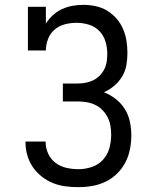

<svg xmlns="http://www.w3.org/2000/svg" viewBox="-20 -763 640 791"><path d="M303 8Q276 8 249 4.5Q222 1 197.5 -9Q173 -19 151.5 -36Q130 -53 115 -75Q100 -97 92.5 -123.5Q85 -150 85 -177V-180H168V-178Q168 -153 178.5 -130Q189 -107 209 -92Q229 -77 253.5 -71.5Q278 -66 303 -66Q331 -66 358 -75Q385 -84 404 -104.5Q423 -125 430.5 -152.5Q438 -180 438 -208Q438 -226 435 -244.5Q432 -263 423.5 -279.5Q415 -296 402 -309.5Q389 -323 372 -331Q355 -339 337 -342Q319 -345 300 -345H239V-419H300Q316 -419 332.5 -422Q349 -425 363.5 -432Q378 -439 390 -451Q402 -463 409.5 -477.5Q417 -492 419.5 -508.5Q422 -525 422 -541Q422 -567 414.5 -592Q407 -617 389 -635.5Q371 -654 346 -661.5Q321 -669 296 -669Q271 -669 247.5 -663Q224 -657 205.5 -641.5Q187 -626 178 -602.5Q169 -579 169 -555H95V-735H169V-666Q181 -685 198 -700.5Q215 -716 235.5 -725.5Q256 -735 278.5 -739Q301 -743 324 -743Q349 -743 374.5 -737.5Q400 -732 421.5 -719Q443 -706 460 -686.5Q477 -667 487 -643.5Q497 -620 501 -595Q505 -570 505 -544Q505 -519 500.5 -494Q496 -469 483 -447.5Q470 -426 450.5 -409.5Q431 -393 408 -383Q434 -373 456.5 -355.5Q479 -338 494 -314Q509 -290 515 -262Q521 -234 521 -206Q521 -177 515.5 -148.5Q510 -120 496.5 -94Q483 -68 462 -47.5Q441 -27 415 -14.5Q389 -2 360.5 3Q332 8 303 8Z"/></svg>

Font: Iosevka HT Extended
Style: Regular
Weight: 400
Width: 7
Monospace: yes
Designer: Belleve Invis
Foundry: Belleve Invis
Version: Version 32.3.0; ttfautohint (v1.8.4)